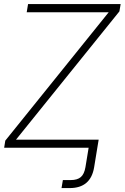

<svg xmlns="http://www.w3.org/2000/svg" viewBox="-20 -748 631 972"><path d="M291.5 204.1 298.3 163.6H337.9Q371.6 163.6 389.2 148.4Q406.7 133.3 412.6 98.1L428.7 0H1L6.8 -36.1L530.3 -686H115.2L122.1 -727.5H590.8L584.5 -690.4L61 -41H479.5L472.7 0L456.5 99.1Q439 204.1 333 204.1Z"/></svg>

Font: Inter Display Extra Light
Style: Italic
Weight: 200
Italic angle: -9.39999°
Designer: Rasmus Andersson
Foundry: rsms
Version: Version 4.000;git-4fc901f